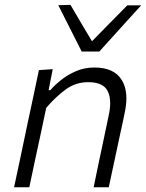

<svg xmlns="http://www.w3.org/2000/svg" viewBox="-20 -792 617 812"><path d="M39.5 0Q51.5 -56 62.5 -107.5Q73.5 -159 86 -219.5L96.5 -269.5Q106.5 -316.5 119 -374.5Q131 -432.5 144.5 -495.5L203 -499.5L185.5 -410.5H193Q210 -431 237.8 -453.2Q265.5 -475.5 301.5 -491Q337.5 -506.5 379 -506.5Q461.5 -506.5 494 -455Q514.5 -423 514.5 -375.5Q514.5 -347 507 -313Q502.5 -292 498 -270Q493 -248 487 -219.5Q474 -159 463 -107.5Q452 -56 440 0H376Q387.5 -56 398.2 -107Q409 -158 421.5 -217L439.5 -302.5Q446 -332 446 -355.5Q446 -386.5 435 -407.5Q416 -444.5 353 -444.5Q299.5 -444.5 257 -413Q214.5 -381.5 175.5 -336L150.5 -218Q137.5 -158 126.5 -106.8Q115.5 -55.5 104 0ZM325.5 -574Q301 -622.5 276 -672Q251.5 -721.5 226.5 -770L278 -771.5Q300.5 -733 323.2 -694.5Q346 -656 369 -617.5Q407 -656 444 -694Q481 -731.5 518.5 -769.5H577Q531.5 -719.5 487.8 -671.2Q444 -623 400 -574Z"/></svg>

Font: Heraclito Light
Style: Italic
Weight: 300
Italic angle: -12°
Designer: Kostas Bartsokas (font) & Cristiano Sobral (main changes)
Foundry: Kostas Bartsokas (font) & Cristiano Sobral (main changes)
Version: Version 1.00;July 8, 2020;FontCreator 13.0.0.2655 64-bit